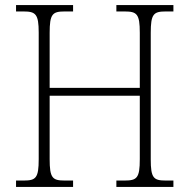

<svg xmlns="http://www.w3.org/2000/svg" viewBox="-20 -734 744 754"><path d="M43 0H267V-25H234C186 -25 175 -35 175 -109V-358H529V-109C529 -35 518 -25 469 -25H437V0H661V-25H631C583 -25 572 -35 572 -108V-605C572 -679 583 -689 631 -689H661V-714H437V-689H469C518 -689 529 -679 529 -605V-389H175V-605C175 -679 186 -689 234 -689H267V-714H43V-689H72C120 -689 132 -679 132 -606V-109C132 -35 121 -25 73 -25H43Z"/></svg>

Font: Noto Serif Bengali SemiCondensed ExtraLight
Style: Regular
Weight: 200
Width: 4
Designer: Juan Bruce, Universal Thirst, Indian Type Foundry and the Monotype Design Team.
Foundry: Monotype Imaging Inc.
Version: Version 2.003